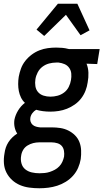

<svg xmlns="http://www.w3.org/2000/svg" viewBox="-41 -782 561 1025"><path d="M170 223H169Q142 223 115.5 219.5Q89 216 65.5 206Q42 196 23.5 179Q5 162 -6.5 139.5Q-18 117 -20 90.5Q-22 64 -17 37Q-15 21 -10 6Q-5 -9 4 -23Q13 -37 25 -48.5Q37 -60 51 -69Q41 -84 37 -103.5Q33 -123 36 -143Q41 -168 55.5 -192Q70 -216 92 -233Q79 -245 71 -261.5Q63 -278 59.5 -296Q56 -314 56 -333.5Q56 -353 59 -372Q63 -394 71 -416Q79 -438 94 -457Q109 -476 128.5 -490.5Q148 -505 170 -513.5Q192 -522 214.5 -525Q237 -528 259 -528Q276 -528 292 -526.5Q308 -525 323 -521L328 -520H491L478 -440L421 -442Q430 -420 431 -394Q432 -368 427 -342Q424 -320 415.5 -298Q407 -276 392.5 -257Q378 -238 358 -224Q338 -210 316.5 -201.5Q295 -193 272.5 -189.5Q250 -186 228 -186Q208 -186 188.5 -188.5Q169 -191 152 -196Q140 -189 131.5 -177.5Q123 -166 121 -153Q119 -142 122.5 -132Q126 -122 133.5 -115.5Q141 -109 151.5 -106Q162 -103 173 -102H235Q259 -102 281.5 -98.5Q304 -95 324 -85Q344 -75 359.5 -59.5Q375 -44 383 -23.5Q391 -3 392 20.5Q393 44 390 67Q386 91 376 114Q366 137 349 156Q332 175 310 188.5Q288 202 264.5 209.5Q241 217 217 220Q193 223 170 223ZM228 -266Q247 -266 266 -271Q285 -276 301 -288Q317 -300 326 -318Q335 -336 338 -355Q341 -372 339.5 -389Q338 -406 328.5 -419.5Q319 -433 304 -439.5Q289 -446 272 -448H259Q240 -448 221 -443Q202 -438 186 -426Q170 -414 160.5 -396Q151 -378 148 -359Q145 -340 148 -321.5Q151 -303 162.5 -290Q174 -277 191.5 -271.5Q209 -266 228 -266ZM170 143Q184 143 198 141.5Q212 140 225.5 135.5Q239 131 252 124Q265 117 275.5 106Q286 95 292 81.5Q298 68 301 54Q303 39 300.5 23.5Q298 8 289 -2.5Q280 -13 265 -17.5Q250 -22 235 -22H167Q152 -22 136 -18Q120 -14 105.5 -5Q91 4 82.5 18.5Q74 33 72 49Q68 70 73.5 90Q79 110 94 122Q109 134 129 138.5Q149 143 170 143ZM195 -590 154 -624 268 -762H372L437 -620L389 -594L311 -703Z"/></svg>

Font: Iosevka SS18 Medium
Style: Italic
Weight: 500
Italic angle: -9°
Monospace: yes
Designer: Belleve Invis
Foundry: Belleve Invis
Version: Version 25.1.1; ttfautohint (v1.8.4)